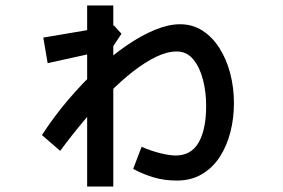

<svg xmlns="http://www.w3.org/2000/svg" viewBox="-20 -635 1040 705"><path d="M629 28Q582 28 541.5 15.5Q501 3 469 -15L500 -96Q534 -81 568.5 -72.5Q603 -64 625 -64Q682 -64 709.5 -112Q737 -160 737 -247Q737 -296 725.5 -341.5Q714 -387 690 -416.5Q666 -446 629 -446Q594 -446 553.5 -426.5Q513 -407 468.5 -372.5Q424 -338 378.5 -291.5Q333 -245 288 -191.5Q243 -138 201 -81L134 -139Q178 -207 230 -268Q282 -329 336.5 -380Q391 -431 445 -468Q499 -505 549 -525.5Q599 -546 641 -546Q687 -546 723.5 -522.5Q760 -499 786 -458Q812 -417 825.5 -365Q839 -313 839 -256Q839 -201 826 -150Q813 -99 787 -59Q761 -19 721.5 4.5Q682 28 629 28ZM300 50V-615H396V50ZM155 -403 139 -497 399 -541 426 -511 391 -458 381 -453Z"/></svg>

Font: Murecho Thin Medium
Style: Regular
Weight: 500
Version: Version 1.010